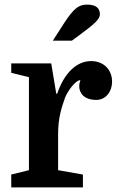

<svg xmlns="http://www.w3.org/2000/svg" viewBox="-20 -816 514 836"><path d="M293 -639 331 -667C395 -714 415 -734 415 -754C415 -777 402 -796 359 -796C322 -796 300 -778 259 -715L210 -639ZM330 -467C325 -450 325 -449 325 -440C325 -411 346 -381 399 -381C443 -381 468 -420 468 -460C468 -515 429 -550 377 -550C314 -550 260 -499 229 -408H225L203 -540H29V-499L106 -480V-75L29 -56V0H341V-56L233 -75V-232C233 -301 247 -345 263 -390C273 -417 308 -467 330 -467Z"/></svg>

Font: Domine
Style: Bold
Weight: 700
Designer: Pablo Impallari, Rodrigo Fuenzalida, Brenda Gallo
Foundry: Pablo Impallari, Rodrigo Fuenzalida, Brenda Gallo
Version: Version 2.000